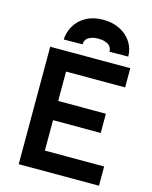

<svg xmlns="http://www.w3.org/2000/svg" viewBox="-128 -959 825 1042"><g transform="rotate(15 284.5 -438.0)"><path d="M80 0V-660H530V-552H198V-387H466V-279H198V-108H531V0ZM322 -876Q375 -876 416 -855Q457 -834 480 -798Q503 -762 503 -718L398 -717Q398 -743 377.5 -756.5Q357 -770 322 -770Q287 -770 266.5 -756.5Q246 -743 246 -718L141 -717Q141 -739 150.5 -766.5Q160 -794 181.5 -819Q203 -844 238 -860Q273 -876 322 -876Z"/></g></svg>

Font: Lil Grotesk Bold
Style: Regular
Weight: 700
Designer: Bastien Sozeau
Foundry: NBR — Bastien Sozeau
Version: Version 4.002; ttfautohint (v1.8.4.7-5d5b)